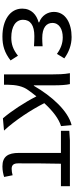

<svg xmlns="http://www.w3.org/2000/svg" viewBox="466 -1063 610 1582"><g transform="rotate(90 771.0 -272.0)"><path d="M281 13C356 13 413 -4 478 -54L439 -115C388 -74 343 -60 290 -60C197 -60 143 -97 143 -157C143 -217 188 -250 277 -250C304 -250 330 -249 361 -247V-318C335 -316 315 -315 294 -315C206 -315 169 -350 169 -399C169 -455 221 -484 288 -484C338 -484 382 -467 424 -436L461 -497C410 -534 351 -557 285 -557C174 -557 78 -509 78 -411C78 -360 108 -310 164 -290V-285C103 -269 51 -227 51 -150C51 -49 147 13 281 13Z M1056 0C973 -89 884 -225 830 -332C897 -405 959 -451 1019 -470L1011 -557C894 -528 773 -395 687 -246H683V-416C683 -464 680 -514 673 -543H583C592 -495 593 -438 593 -394V0H678V-28C679 -99 690 -156 723 -200C740 -224 757 -246 774 -267C825 -167 897 -58 955 9Z M1351 13C1385 13 1416 6 1438 -1L1424 -71C1406 -66 1389 -63 1371 -63C1341 -63 1326 -78 1326 -116C1326 -226 1326 -346 1329 -469H1514V-543H1136L1058 -538V-469H1240V-122C1240 -34 1269 13 1351 13Z"/></g></svg>

Font: Noto Sans Japanese Regular
Style: Regular
Weight: 400
Designer: Ryoko NISHIZUKA (kana & ideographs); Paul D. Hunt (Latin, Greek & Cyrillic); Wenlong ZHANG (bopomofo); Sandoll Communica
Foundry: Adobe Systems Incorporated
Version: Version 1.000;PS 1;hotconv 1.0.78;makeotf.lib2.5.61930